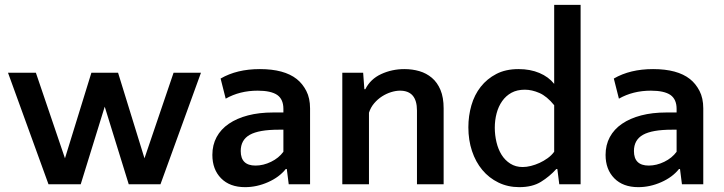

<svg xmlns="http://www.w3.org/2000/svg" viewBox="-20 -760 2985 792"><path d="M412 -320 313 0H180L13 -460H128L248 -107L357 -460H467L576 -107L696 -460H809L642 0H511Z M1171 0 1163 -63H1159Q1132 -29 1085.5 -8.5Q1039 12 991 12Q928 12 892 -24.5Q856 -61 856 -121Q856 -162 873.5 -194.5Q891 -227 924 -249.5Q957 -272 1003 -284Q1049 -296 1106 -296H1149V-311Q1149 -350 1124 -368Q1098 -386 1043 -386Q969 -386 911 -353L890 -436Q957 -475 1052 -475Q1152 -475 1204 -434Q1228 -415 1243.5 -385Q1259 -355 1259 -313V0ZM1034 -77Q1066 -77 1098 -92.5Q1130 -108 1149 -134V-225H1130Q1048 -225 1010.5 -204Q973 -183 973 -137Q973 -77 1034 -77Z M1700 0V-304Q1700 -386 1630 -386Q1613 -386 1593.5 -380Q1574 -374 1556 -362.5Q1538 -351 1523.5 -334Q1509 -317 1502 -295V0H1392V-460H1478L1483 -392H1487Q1508 -434 1552.5 -454.5Q1597 -475 1648 -475Q1681 -475 1710 -466.5Q1739 -458 1761.5 -439Q1784 -420 1797 -389Q1810 -358 1810 -313V0Z M2122 12Q2075 12 2036 -7Q1997 -26 1969.5 -59Q1942 -92 1927 -137Q1912 -182 1912 -235Q1912 -282 1924.5 -325.5Q1937 -369 1963 -402Q1989 -435 2027.5 -455Q2066 -475 2119 -475Q2167 -475 2205 -459Q2243 -443 2266 -414V-740H2375V0H2287L2279 -63H2275Q2247 -32 2211.5 -10Q2176 12 2122 12ZM2136 -71Q2152 -71 2170 -75.5Q2188 -80 2205.5 -88Q2223 -96 2239 -107.5Q2255 -119 2266 -134V-326Q2236 -363 2205 -376.5Q2174 -390 2145 -390Q2113 -390 2090 -377.5Q2067 -365 2051.5 -343Q2036 -321 2028.5 -292.5Q2021 -264 2021 -233Q2021 -203 2028 -173.5Q2035 -144 2049 -121.5Q2063 -99 2085 -85Q2107 -71 2136 -71Z M2793 0 2785 -63H2781Q2754 -29 2707.5 -8.5Q2661 12 2613 12Q2550 12 2514 -24.5Q2478 -61 2478 -121Q2478 -162 2495.5 -194.5Q2513 -227 2546 -249.5Q2579 -272 2625 -284Q2671 -296 2728 -296H2771V-311Q2771 -350 2746 -368Q2720 -386 2665 -386Q2591 -386 2533 -353L2512 -436Q2579 -475 2674 -475Q2774 -475 2826 -434Q2850 -415 2865.5 -385Q2881 -355 2881 -313V0ZM2656 -77Q2688 -77 2720 -92.5Q2752 -108 2771 -134V-225H2752Q2670 -225 2632.5 -204Q2595 -183 2595 -137Q2595 -77 2656 -77Z"/></svg>

Font: Quattrocento Sans
Style: Bold
Weight: 700
Designer: Pablo Impallari
Foundry: Pablo Impallari, Igino Marini, Brenda Gallo
Version: Version 2.000